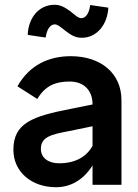

<svg xmlns="http://www.w3.org/2000/svg" viewBox="-20 -773 577 803"><path d="M367 -337V-336L272 -317C120 -287 36 -260 36 -147C36 -53 113 10 214 10C276 10 329 -21 367 -81V0H488V-354C488 -468 400 -538 276 -538C184 -538 103 -501 53 -412L136 -359C170 -416 214 -432 271 -432C332 -432 367 -394 367 -337ZM96 -627 171 -616C176 -652 191 -671 209 -671C220 -671 230 -663 255 -643C279 -625 296 -615 322 -615C387 -615 430 -673 433 -741L357 -752C353 -716 338 -697 320 -697C308 -697 297 -707 274 -726C250 -743 233 -753 208 -753C141 -753 98 -696 96 -627ZM151 -151C151 -200 195 -211 265 -224L367 -245V-163C339 -112 287 -90 228 -90C184 -90 151 -111 151 -151Z"/></svg>

Font: Easer Grotesk Medium
Style: Regular
Weight: 500
Designer: Boardeaser, Bonnie Shaver-Troup, Thomas Jockin
Foundry: Lexend
Version: Version 1.001;Glyphs 3.1.2 (3151)